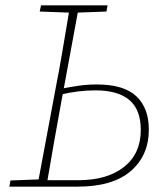

<svg xmlns="http://www.w3.org/2000/svg" viewBox="-20 -696 607 716"><path d="M208 -313Q195 -241 182 -168.5Q169 -96 157 -24H272Q380 -24 442.5 -73.5Q505 -123 505 -211Q505 -287 462.5 -323Q420 -359 336 -359Q302 -359 271 -355Q240 -351 214 -345ZM15 0 19 -23 124 -27 187 -364Q201 -435 213 -506.5Q225 -578 237 -649L128 -653L133 -676H381L377 -653L270 -649L218 -367Q244 -372 275 -376.5Q306 -381 341 -381Q442 -381 488.5 -337Q535 -293 535 -213Q535 -116 467.5 -58Q400 0 270 0Z"/></svg>

Font: Source Serif 4 SmText ExtraLight
Style: Italic
Weight: 200
Italic angle: -12°
Designer: Frank Grießhammer
Foundry: Adobe
Version: Version 4.005;hotconv 1.1.0;makeotfexe 2.6.0